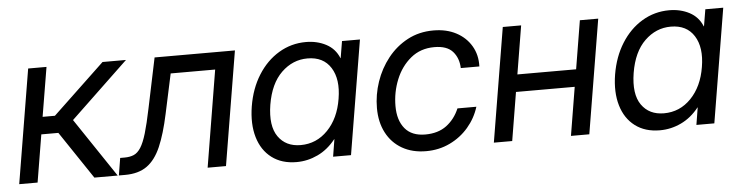

<svg xmlns="http://www.w3.org/2000/svg" viewBox="-39 -690 3345 865"><g transform="rotate(-5 1633.5 -257.5)"><path d="M19 0 104.5 -515.6H187.5L150.4 -293H206.1L440.9 -515.6H546.9L285.6 -266.6L464.4 0H358.9L214.8 -214.8H137.7L102.1 0Z M469.7 0 482.4 -78.1H502Q526.9 -78.1 544.4 -85.7Q562 -93.3 575.9 -115Q589.8 -136.7 602.3 -178.5Q614.7 -220.2 628.9 -289.1L676.3 -515.6H1039.6L954.1 0H871.1L943.4 -437.5H742.2L703.6 -257.8Q684.6 -168.5 659.9 -111.6Q635.3 -54.7 596.9 -27.3Q558.6 0 498 0Z M1272.9 9.8Q1206.1 9.8 1161.1 -24.2Q1116.2 -58.1 1098.4 -118.4Q1080.6 -178.7 1093.3 -257.8Q1106.4 -337.4 1144.3 -397.7Q1182.1 -458 1238.3 -491.7Q1294.4 -525.4 1361.3 -525.4Q1411.6 -525.4 1452.1 -504.2Q1492.7 -482.9 1510.3 -439.5H1511.2L1523.9 -515.6H1605L1519.5 0H1438.5L1451.2 -78.1H1450.2Q1415 -33.7 1369.1 -12Q1323.2 9.8 1272.9 9.8ZM1297.9 -64.9Q1369.6 -64.9 1420.7 -117.7Q1471.7 -170.4 1485.8 -257.8Q1500.5 -345.2 1467 -398.2Q1433.6 -451.2 1361.8 -451.2Q1294.9 -451.2 1243.9 -401.9Q1192.9 -352.5 1177.2 -257.8Q1162.1 -163.1 1196.5 -114Q1231 -64.9 1297.9 -64.9Z M1858.9 11.7Q1796.4 11.7 1750.2 -14.9Q1704.1 -41.5 1679.2 -89.4Q1654.3 -137.2 1654.3 -200.7Q1654.3 -261.2 1674.1 -319.3Q1693.8 -377.4 1731.2 -424.6Q1768.6 -471.7 1820.8 -499.5Q1873 -527.3 1938 -527.3Q1996.6 -527.3 2040.5 -504.2Q2084.5 -481 2108.4 -440.4Q2132.3 -399.9 2130.4 -347.7H2046.4Q2044.9 -393.1 2018.8 -422.6Q1992.7 -452.1 1935.5 -452.1Q1873 -452.1 1828.9 -415.8Q1784.7 -379.4 1761.5 -322.3Q1738.3 -265.1 1738.3 -202.6Q1738.3 -138.2 1769.3 -100.8Q1800.3 -63.5 1861.3 -63.5Q1919.4 -63.5 1957.5 -92Q1995.6 -120.6 2015.6 -168H2101.1Q2085.4 -117.2 2050.5 -76.4Q2015.6 -35.6 1966.3 -12Q1917 11.7 1858.9 11.7Z M2334 -515.6 2297.9 -296.9H2563.5L2599.6 -515.6H2682.6L2597.2 0H2514.2L2550.3 -218.8H2284.7L2248.5 0H2165.5L2251 -515.6Z M2916 9.8Q2849.1 9.8 2804.2 -24.2Q2759.3 -58.1 2741.5 -118.4Q2723.6 -178.7 2736.3 -257.8Q2749.5 -337.4 2787.4 -397.7Q2825.2 -458 2881.3 -491.7Q2937.5 -525.4 3004.4 -525.4Q3054.7 -525.4 3095.2 -504.2Q3135.7 -482.9 3153.3 -439.5H3154.3L3167 -515.6H3248L3162.6 0H3081.5L3094.2 -78.1H3093.3Q3058.1 -33.7 3012.2 -12Q2966.3 9.8 2916 9.8ZM2940.9 -64.9Q3012.7 -64.9 3063.7 -117.7Q3114.7 -170.4 3128.9 -257.8Q3143.6 -345.2 3110.1 -398.2Q3076.7 -451.2 3004.9 -451.2Q2938 -451.2 2887 -401.9Q2835.9 -352.5 2820.3 -257.8Q2805.2 -163.1 2839.6 -114Q2874 -64.9 2940.9 -64.9Z"/></g></svg>

Font: Inter Display
Style: Italic
Weight: 400
Italic angle: -9.39999°
Designer: Rasmus Andersson
Foundry: rsms
Version: Version 4.000;git-a52131595